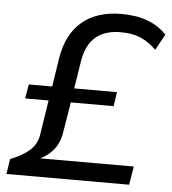

<svg xmlns="http://www.w3.org/2000/svg" viewBox="-52 -761 724 809"><g transform="rotate(5 310.5 -357.0)"><path d="M5 0 15 -64Q64 -83 94.5 -109Q125 -135 132 -176L155 -324H56L66 -384H165L184 -507Q201 -609 264 -661.5Q327 -714 430 -714Q555 -714 621 -643L584 -576Q552 -607 517.5 -622Q483 -637 433 -637Q299 -637 277 -503L258 -384H439L430 -324H249L229 -202Q222 -153 198.5 -123.5Q175 -94 141 -78H537L524 0Z"/></g></svg>

Font: Mulish Medium
Style: Italic
Weight: 500
Italic angle: -9°
Designer: Vernon Adams
Foundry: Vernon Adams
Version: Version 3.603; ttfautohint (v1.8.3)